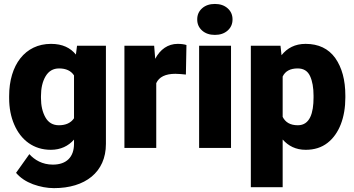

<svg xmlns="http://www.w3.org/2000/svg" viewBox="-20 -765 1832 993"><path d="M27.3 -257.8C27.3 -206.5 36.1 -161.1 53.7 -120.6C88.4 -40 154.3 9.8 242.7 9.8C293.9 9.8 333.5 -9.8 362.8 -43V-21.5C362.8 46.9 324.2 86.4 253.4 86.4C198.7 86.4 158.7 62 131.8 32.2L63 128.9C85 154.8 114.3 174.3 150.9 188C187.5 201.2 223.6 208 259.3 208C419.9 208 527.8 126 527.8 -20.5V-528.3H378.4L372.6 -482.9C343.8 -517.6 303.7 -538.1 243.7 -538.1C109.9 -538.1 27.3 -429.2 27.3 -268.1ZM191.9 -268.1C191.9 -309.1 199.7 -343.3 215.8 -370.6C231.9 -397.5 254.9 -411.1 285.6 -411.1C321.3 -411.1 347.2 -398.9 362.8 -375V-153.3C346.7 -129.4 320.3 -117.2 284.7 -117.2C253.4 -117.2 230 -130.9 214.8 -158.2C199.7 -185.1 191.9 -218.3 191.9 -257.8Z M944.3 -532.2C932.1 -536.1 917 -538.1 898.9 -538.1C848.6 -538.1 808.6 -509.8 782.7 -460.9L777.3 -528.3H623.5V0H788.1V-335C802.7 -367.2 835.9 -383.3 887.2 -383.3C902.3 -383.3 928.2 -380.9 941.4 -379.4Z M1000 -664.6C1000 -641.1 1008.3 -622.1 1025.4 -606.9C1042.5 -591.8 1064.5 -584.5 1091.3 -584.5C1118.2 -584.5 1140.1 -591.8 1157.2 -606.9C1174.3 -622.1 1182.6 -641.1 1182.6 -664.6C1182.6 -688 1174.3 -707 1157.2 -722.2C1140.1 -737.3 1118.2 -744.6 1091.3 -744.6C1064.5 -744.6 1042.5 -737.3 1025.4 -722.2C1008.3 -707 1000 -688 1000 -664.6ZM1009.8 -528.3V0H1174.8V-528.3Z M1766.1 -270.5C1766.1 -351.1 1748.5 -415.5 1713.9 -464.8C1678.7 -513.7 1627.4 -538.1 1560.5 -538.1C1505.9 -538.1 1465.8 -516.6 1436 -479.5L1430.7 -528.3H1277.3V203.1H1441.9V-43.5C1471.2 -10.3 1509.8 9.8 1561 9.8C1605.5 9.8 1643.1 -2 1673.8 -25.9C1734.4 -72.8 1766.1 -158.2 1766.1 -260.3ZM1601.6 -260.3C1601.6 -181.2 1583 -117.2 1520.5 -117.2C1480 -117.2 1455.6 -133.3 1441.9 -160.6V-369.1C1455.1 -397 1481 -411.1 1519.5 -411.1C1550.3 -411.1 1571.3 -397.9 1583.5 -371.6C1595.7 -345.2 1601.6 -311.5 1601.6 -270.5Z"/></svg>

Font: Vazirmatn Black
Style: Regular
Weight: 900
Designer: Saber Rastikerdar
Foundry: Saber Rastikerdar
Version: Version 33.003